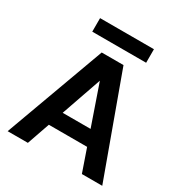

<svg xmlns="http://www.w3.org/2000/svg" viewBox="-199 -1022 1106 1167"><g transform="rotate(30 354.0 -438.0)"><path d="M22 0 278 -700H431L686 0H543L354 -546L164 0ZM135 -159 171 -264H527L562 -159ZM165 -781V-876H543V-781Z"/></g></svg>

Font: DM Sans 16pt
Style: Bold
Weight: 700
Version: Version 4.004;gftools[0.9.30]